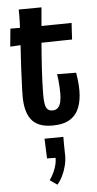

<svg xmlns="http://www.w3.org/2000/svg" viewBox="-62 -649 509 1006"><g transform="rotate(-5 193.0 -145.5)"><path d="M199 10Q159 10 131.5 -1.5Q104 -13 88 -34.5Q72 -56 64.5 -86.5Q57 -117 57 -155Q57 -189 59 -225Q61 -261 62 -299Q65 -347 67 -383Q69 -419 71 -447.5Q73 -476 74 -501.5Q75 -527 76 -553Q77 -579 76 -611L196 -612Q192 -565 188 -520.5Q184 -476 180.5 -435.5Q177 -395 174.5 -358Q172 -321 170 -290Q168 -252 166.5 -219Q165 -186 165 -157Q165 -129 168 -109Q171 -89 180 -79Q189 -69 206 -69Q225 -69 235.5 -79.5Q246 -90 250.5 -109.5Q255 -129 255 -154Q255 -170 254 -187Q253 -204 251.5 -221.5Q250 -239 247 -256L347 -255Q350 -238 352 -222Q354 -206 355 -191Q356 -176 356 -161Q356 -111 341.5 -72.5Q327 -34 293 -12Q259 10 199 10ZM15 -421 24 -515Q26 -515 36.5 -515Q47 -515 62 -515Q77 -515 93 -514.5Q109 -514 122 -514Q135 -514 143 -514Q159 -514 184.5 -514.5Q210 -515 238 -515.5Q266 -516 290.5 -516Q315 -516 330.5 -516.5Q346 -517 346 -517L341 -430Q341 -430 328 -430Q315 -430 293.5 -429.5Q272 -429 247 -428.5Q222 -428 198.5 -427.5Q175 -427 158 -427Q137 -427 112.5 -426Q88 -425 66 -424Q44 -423 29.5 -422Q15 -421 15 -421ZM198 321 160 294Q178 269 189.5 238.5Q201 208 201 180L156 179L152 75L251 74Q251 99 251 124Q251 149 252 174Q252 199 245 226.5Q238 254 226 278.5Q214 303 198 321Z"/></g></svg>

Font: Truculenta
Style: Bold
Weight: 700
Designer: Ivan Castro, Eva Sanz & Omnibus-Type Team
Foundry: Omnibus-Type
Version: Version 1.002